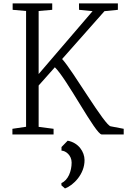

<svg xmlns="http://www.w3.org/2000/svg" viewBox="-20 -778 736 1111"><path d="M51.8 0H290V-32.7L203.6 -43.9V-283.2L297.4 -388.7C366.2 -323.7 533.7 0.5 568.4 0H695.8V-32.7L621.6 -46.9C588.9 -45.9 399.4 -373 339.4 -436.5L584.5 -713.4L662.1 -721.2V-758.3H437C437 -747.6 437.5 -731.9 437.5 -721.2L515.6 -713.4L203.6 -349.6V-714.4L282.2 -721.2V-758.3H53.2V-721.2L130.9 -714.4V-44.4L51.8 -32.7ZM335.9 72.8V93.8C359.4 93.8 394.5 120.1 394.5 162.6C394.5 211.9 374.5 264.6 335.4 281.2V294.4L356 312.5C404.3 294.9 470.2 229.5 469.2 147.5C468.8 101.1 435.1 47.9 371.6 36.1Z"/></svg>

Font: Merriweather
Style: Light
Weight: 250
Designer: Eben Sorkin ( eben@eyebytes.com )
Foundry: Sorkin Type Co.
Version: Version 1.003